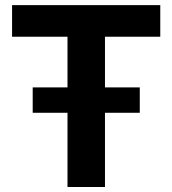

<svg xmlns="http://www.w3.org/2000/svg" viewBox="-20 -748 689 768"><path d="M28.3 -601.1V-727.5H621.1V-601.1H399.9V0H250V-601.1ZM110.8 -296.9V-398.4H539.1V-296.9Z"/></svg>

Font: Inter 24pt
Style: Bold
Weight: 700
Designer: Rasmus Andersson
Foundry: rsms
Version: Version 4.001;git-66647c0bb